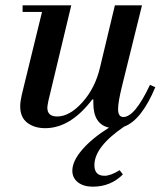

<svg xmlns="http://www.w3.org/2000/svg" viewBox="-20 -470 611 722"><path d="M329 232Q294 232 273 215.5Q252 199 252 172Q252 136 289 93Q326 50 390 10Q331 -3 331 -82V-96H327Q245 12 150 12Q109 12 82.5 -8.5Q56 -29 56 -70Q56 -88 62 -114L138 -425H65V-450H248L162 -91Q158 -71 158 -65Q158 -32 195 -32Q242 -32 290 -85.5Q338 -139 356 -216L412 -450H514L439 -147Q424 -86 424 -60Q424 -30 444 -30Q487 -30 544 -151L564 -142Q512 -18 447 6Q335 82 335 151Q335 191 373 191Q396 191 430 170L442 186Q396 232 329 232Z"/></svg>

Font: Libre Bodoni
Style: Italic
Weight: 400
Italic angle: -13°
Designer: Pablo Impallari, Rodrigo Fuenzalida
Foundry: Pablo Impallari, Rodrigo Fuenzalida
Version: Version 1.001